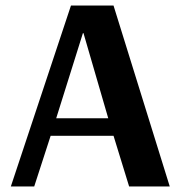

<svg xmlns="http://www.w3.org/2000/svg" viewBox="-20 -670 648 690"><path d="M19 0 235 -650H388L590 0H444L388 -182H162L103 0ZM182 -245H369L280 -551H278Z"/></svg>

Font: Arsenal SC
Style: Bold
Weight: 700
Designer: Andrij Shevchenko
Foundry: Stairsfor
Version: Version 2.001; ttfautohint (v1.8.4.7-5d5b)